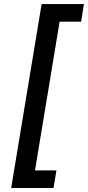

<svg xmlns="http://www.w3.org/2000/svg" viewBox="-20 -792 435 948"><path d="M35.2 136.2 185.5 -772H394.5L380.4 -685.1H274.4L152.8 49.3H258.8L244.1 136.2Z"/></svg>

Font: Inter Medium
Style: Italic
Weight: 500
Italic angle: -9.3988°
Designer: Rasmus Andersson
Foundry: rsms
Version: Version 4.001;git-66647c0bb